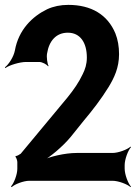

<svg xmlns="http://www.w3.org/2000/svg" viewBox="-23 -741 565 787"><path d="M255 -607C306 -607 333 -566 333 -505C333 -478 326 -457 316 -437C300 -403 279 -373 254 -342L62 -111C58 -108 45 -100 42 -102L40 -98C44 -96 48 -82 48 -77V-49C48 -26 34 11 22 23L25 26C37 14 74 0 97 0H438C462 0 499 14 512 26L514 24C502 11 488 -26 488 -50V-64C488 -88 502 -125 514 -138L512 -140C499 -128 462 -114 438 -114H291C243 -114 180 -99 148 -83L149 -79C181 -96 234 -140 267 -180L320 -246C357 -290 391 -334 422 -384C445 -422 465 -463 465 -519C465 -550 460 -579 450 -604C418 -681 351 -721 257 -721C225 -721 196 -715 170 -703C110 -674 53 -619 38 -534C33 -508 13 -477 -3 -465L-1 -462C15 -474 58 -487 84 -487H138C150 -487 169 -477 174 -469L176 -471C171 -479 167 -508 170 -522C178 -573 207 -607 255 -607Z"/></svg>

Font: Asimov
Style: EdgeNar
Weight: 500
Designer: Google
Version: Version 2.000980: 2014